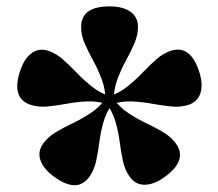

<svg xmlns="http://www.w3.org/2000/svg" viewBox="-20 -784 665 587"><path d="M327.5 -476.5H302.5Q302.5 -510.7 291.3 -540.8Q280.1 -570.8 265.3 -598Q250.4 -625.1 239.2 -650.7Q228 -676.2 228 -701.5Q228 -764.5 315 -764.5Q355.3 -764.5 378.5 -748.3Q401.8 -732.1 401.8 -701.5Q401.8 -676.2 390.6 -650.7Q379.5 -625.1 364.6 -598Q349.8 -570.8 338.6 -540.8Q327.5 -510.7 327.5 -476.5ZM318.9 -488.6 311 -464.6Q278.3 -475.5 246.4 -474Q214.5 -472.5 184.1 -466.9Q153.7 -461.2 126.1 -458.5Q98.4 -455.7 74.1 -463.3Q14.3 -482.8 41 -565.6Q53.4 -604.2 76.1 -621.1Q98.7 -638.1 127.9 -628.6Q151.8 -620.6 172.6 -602.1Q193.5 -583.6 214.8 -561.3Q236.1 -539 261.2 -519.1Q286.2 -499.1 318.9 -488.6ZM304.8 -484 324.8 -469.1Q304.9 -441.5 296.2 -410.6Q287.6 -379.7 283.7 -349.2Q279.8 -318.7 273.8 -291.3Q267.9 -263.9 253 -243.3Q216 -192.2 145.5 -243.5Q112.9 -267.3 103.7 -294.1Q94.4 -320.8 112.2 -345.5Q127.2 -366.1 151.3 -380.3Q175.4 -394.4 203.3 -407.8Q231.1 -421.1 257.8 -438.8Q284.4 -456.5 304.8 -484ZM304.8 -469 324.8 -483.9Q345.2 -456.4 371.8 -438.7Q398.5 -421 426.4 -407.7Q454.3 -394.4 478.4 -380.3Q502.6 -366.1 517.6 -345.5Q554.5 -294.4 484.1 -243.4Q451.5 -219.7 423.1 -219.2Q394.7 -218.6 376.8 -243.3Q361.9 -263.9 356 -291.3Q350 -318.6 346.1 -349.1Q342.1 -379.6 333.5 -410.5Q324.8 -441.4 304.8 -469ZM311 -488.4Q343.7 -498.9 368.7 -518.9Q393.8 -538.9 415.1 -561.2Q436.4 -583.5 457.2 -602Q478 -620.6 501.9 -628.6Q561.7 -648.1 588.8 -565.4Q601.2 -526.9 593 -499.9Q584.9 -472.8 555.7 -463.3Q531.4 -455.7 503.7 -458.5Q476.1 -461.2 445.7 -466.8Q415.4 -472.4 383.5 -473.9Q351.6 -475.3 318.9 -464.4Z"/></svg>

Font: Fraunces SuperSoft 9pt
Style: Regular
Weight: 900
Version: Version 1.000;[b76b70a41]